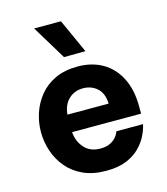

<svg xmlns="http://www.w3.org/2000/svg" viewBox="-117 -875 851 976"><g transform="rotate(-15 309.0 -387.0)"><path d="M263 -604 154 -784H295L376 -605ZM322 10Q252 10 201 -13.5Q150 -37 117 -76.5Q84 -116 67.5 -165Q51 -214 51 -266Q51 -316 67 -364.5Q83 -413 115.5 -453Q148 -493 198 -516.5Q248 -540 317 -540Q391 -540 447 -508Q503 -476 535 -413.5Q567 -351 567 -262V-225H204Q207 -177 237.5 -142Q268 -107 322 -107Q353 -107 372.5 -116.5Q392 -126 403 -138.5Q414 -151 418.5 -161Q423 -171 423 -171H563Q563 -171 558 -152.5Q553 -134 539 -107Q525 -80 498.5 -53Q472 -26 429 -8Q386 10 322 10ZM204 -317H421Q419 -372 388.5 -399Q358 -426 314 -426Q270 -426 239.5 -397.5Q209 -369 204 -317Z"/></g></svg>

Font: Be Vietnam Pro
Style: Bold
Weight: 700
Designer: Lam Bao, Tony Le, Vietanh Nguyen
Foundry: Yellow Type Foundry
Version: Version 1.002; ttfautohint (v1.8.3)